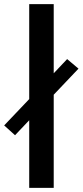

<svg xmlns="http://www.w3.org/2000/svg" viewBox="-59 -910 400 930"><path d="M321.2 -577.5 201.2 -451.2V0H82.5V-327.5L13.8 -255L-38.8 -302.5L82.5 -430V-890H201.2V-555L266.2 -623.8Z"/></svg>

Font: Now Medium
Style: Regular
Weight: 500
Designer: Alfredo Marco Pradil
Foundry: Alfredo Marco Pradil
Version: Version 1.002;PS 001.002;hotconv 1.0.88;makeotf.lib2.5.64775